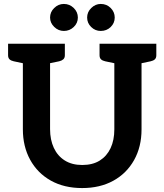

<svg xmlns="http://www.w3.org/2000/svg" viewBox="-20 -946 834 974"><path d="M397 8Q305 8 237.5 -30Q170 -68 133 -135.5Q96 -203 96 -290V-724H234V-291Q234 -237 253 -196Q272 -155 308.5 -132Q345 -109 397 -109Q450 -109 486 -131.5Q522 -154 541 -194.5Q560 -235 560 -290V-724H698V-290Q698 -201 660 -133.5Q622 -66 554.5 -29Q487 8 397 8ZM120 -724 107 -623 50 -635Q36 -638 28.5 -645Q21 -652 21 -666V-724ZM309 -724V-666Q309 -652 301 -645Q293 -638 280 -635L222 -623L210 -724ZM584 -724 571 -623 514 -635Q500 -638 492.5 -645Q485 -652 485 -666V-724ZM773 -724V-666Q773 -652 765.5 -645Q758 -638 744 -635L687 -623L674 -724ZM375 -857Q375 -829 354 -809Q333 -789 304 -789Q276 -789 255 -809.5Q234 -830 234 -857Q234 -885 255 -905.5Q276 -926 304 -926Q333 -926 354 -905.5Q375 -885 375 -857ZM562 -857Q562 -829 541.5 -809Q521 -789 491 -789Q463 -789 442.5 -809Q422 -829 422 -857Q422 -885 443 -905.5Q464 -926 491 -926Q521 -926 541.5 -905.5Q562 -885 562 -857Z"/></svg>

Font: Aleo
Style: Bold
Weight: 700
Designer: Alessio Laiso
Foundry: Alessio Laiso
Version: Version 2.001;gftools[0.9.29]